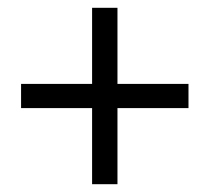

<svg xmlns="http://www.w3.org/2000/svg" viewBox="-20 -576 537 492"><path d="M216 -104V-299H34V-361H216V-556H281V-361H463V-299H281V-104Z"/></svg>

Font: Processing Sans Pro
Style: Regular
Weight: 400
Designer: Paul D. Hunt
Foundry: Adobe Systems Incorporated
Version: Version 2.020;PS 2.000;hotconv 1.0.86;makeotf.lib2.5.63406